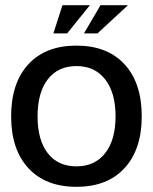

<svg xmlns="http://www.w3.org/2000/svg" viewBox="-20 -708 590 741"><path d="M527 -259Q527 -131 460.5 -59Q394 13 275 13Q156 13 89.5 -59Q23 -131 23 -259Q23 -388 89.5 -460Q156 -532 275 -532Q394 -532 460.5 -460Q527 -388 527 -259ZM275 -66Q346 -66 386 -117Q426 -168 426 -259Q426 -350 386 -401.5Q346 -453 275 -453Q204 -453 164.5 -402Q125 -351 125 -259Q125 -167 164.5 -116.5Q204 -66 275 -66ZM221 -688H327L239 -579H186ZM368 -688H474L356 -579H304Z"/></svg>

Font: Non Bureau
Style: Regular
Weight: 400
Designer: Jona Saucedo
Foundry: Non Foundry
Version: Version 1.000; ttfautohint (v1.8.4)